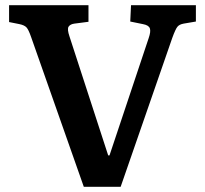

<svg xmlns="http://www.w3.org/2000/svg" viewBox="-20 -720 791 740"><path d="M303 0 100 -577Q90 -606 82 -614.5Q74 -623 55 -627L15 -635V-700H321V-636L267 -629Q251 -627 244.5 -617.5Q238 -608 248 -579L397 -121H402L553 -573Q562 -599 557.5 -611Q553 -623 531 -627L482 -637L485 -700H735V-637L688 -629Q671 -626 663.5 -616.5Q656 -607 644 -574L445 0Z"/></svg>

Font: Literata 12pt SemiBold
Style: Regular
Weight: 600
Designer: Latin by Veronika Burian and Jose Scaglione. Greek by Irene Vlachou. Cyrillic by Vera Evstafieva.
Foundry: TypeTogether
Version: Version 3.002